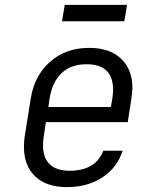

<svg xmlns="http://www.w3.org/2000/svg" viewBox="-20 -756 640 786"><path d="M522 -396Q522 -383 518 -353L503 -256H168L159 -197Q156 -178 156 -161Q156 -110 183.5 -83.5Q211 -57 265 -57Q371 -57 403 -139H482Q460 -70 399.5 -30Q339 10 254 10Q170 10 124 -34Q78 -78 78 -155Q78 -176 81 -197L106 -353Q121 -447 185.5 -503.5Q250 -560 345 -560Q429 -560 475.5 -516Q522 -472 522 -396ZM178 -318H434L440 -353Q443 -373 443 -389Q443 -440 416 -466.5Q389 -493 335 -493Q271 -493 232.5 -457Q194 -421 183 -353ZM489 -669H234L245 -736H500Z"/></svg>

Font: JetBrains Mono Semi Light
Style: Italic
Weight: 350
Italic angle: -9°
Monospace: yes
Designer: Philipp Nurullin, Konstantin Bulenkov
Foundry: JetBrains
Version: 2.002